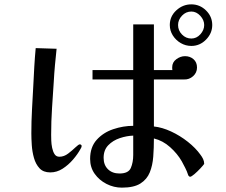

<svg xmlns="http://www.w3.org/2000/svg" viewBox="-20 -839 1040 882"><path d="M592 -216Q562 -215 530.5 -204.5Q499 -194 477.5 -172Q456 -150 456 -114Q456 -81 476 -61.5Q496 -42 529 -42Q570 -42 581 -67.5Q592 -93 592 -127ZM918 -724Q918 -747 900 -766.5Q882 -786 859 -786Q834 -786 816 -767Q798 -748 798 -724Q798 -699 816 -680.5Q834 -662 859 -662Q883 -662 900.5 -681.5Q918 -701 918 -724ZM355 -169Q355 -165 353.5 -161.5Q352 -158 350 -155Q337 -131 315.5 -106Q294 -81 267.5 -64Q241 -47 211 -47Q179 -47 161.5 -66Q144 -85 136 -113.5Q128 -142 126 -172.5Q124 -203 124 -226Q124 -281 127 -336Q130 -391 133 -446Q135 -489 137.5 -532Q140 -575 144 -618L240 -615Q236 -578 232.5 -540Q229 -502 227 -464Q223 -403 219 -342Q215 -281 215 -220Q215 -210 215.5 -193.5Q216 -177 219.5 -160Q223 -143 230.5 -131Q238 -119 253 -119Q274 -119 293 -133.5Q312 -148 326.5 -162Q341 -176 347 -176Q349 -176 352 -174Q355 -172 355 -169ZM918 -86Q914 -80 900.5 -65.5Q887 -51 873 -39Q859 -27 853 -27Q851 -27 849 -29Q846 -30 844 -36Q839 -52 831 -67.5Q823 -83 815 -98Q795 -133 761.5 -163Q728 -193 687 -203Q687 -160 684 -119.5Q681 -79 668 -47Q655 -15 625 4Q595 23 540 23Q503 23 469.5 6Q436 -11 415 -40.5Q394 -70 394 -109Q394 -163 424 -196.5Q454 -230 500 -245.5Q546 -261 592 -261V-474H405V-517H592V-727H687V-517H772Q771 -521 771 -530Q771 -553 790 -567Q809 -581 830 -581Q853 -581 869 -567Q885 -553 885 -529Q885 -505 867 -489Q849 -473 826 -474H687V-258Q725 -254 766 -235Q807 -216 843 -187.5Q879 -159 901 -128Q908 -119 913 -108.5Q918 -98 918 -86ZM955 -724Q955 -686 926.5 -657Q898 -628 859 -628Q833 -628 810.5 -641Q788 -654 774 -676Q760 -698 760 -724Q760 -764 790 -791.5Q820 -819 859 -819Q898 -819 926.5 -791Q955 -763 955 -724Z"/></svg>

Font: Kaisei Opti Medium
Style: Regular
Weight: 500
Designer: Font-Kai, 金井和夫
Foundry: KAZUO KANAI
Version: Version 5.003